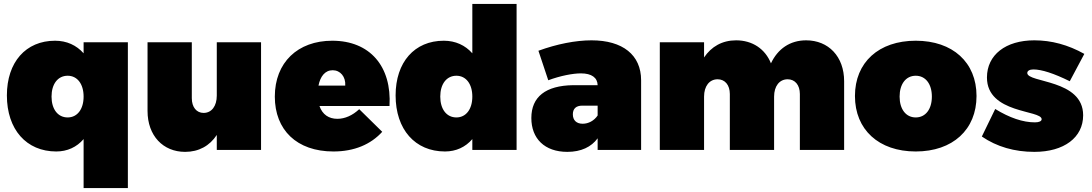

<svg xmlns="http://www.w3.org/2000/svg" viewBox="-20 -762 5551 976"><path d="M405 -547V-491C369 -532 319 -555 260 -555C111 -555 15 -446 15 -277C15 -104 114 8 266 8C322 8 370 -14 405 -55V194H630V-547ZM324 -165C274 -165 242 -207 242 -271C242 -335 274 -377 324 -377C373 -377 405 -335 405 -271C405 -207 373 -165 324 -165Z M1082 -547V-276C1082 -223 1056 -188 1015 -188C979 -188 955 -217 955 -263V-547H730V-198C730 -72 809 10 921 10C991 10 1046 -21 1082 -76V0H1307V-547Z M1669 -555C1493 -555 1377 -444 1377 -271C1377 -102 1488 8 1675 8C1781 8 1865 -28 1923 -92L1806 -207C1772 -175 1733 -158 1695 -158C1651 -158 1619 -180 1604 -223H1960C1972 -425 1860 -555 1669 -555ZM1735 -327H1599C1608 -373 1632 -405 1671 -405C1710 -405 1738 -372 1735 -327Z M2381 -742V-491C2345 -532 2295 -555 2236 -555C2087 -555 1991 -446 1991 -277C1991 -104 2090 8 2242 8C2298 8 2346 -14 2381 -55V0H2606V-742ZM2300 -165C2250 -165 2218 -207 2218 -271C2218 -335 2250 -377 2300 -377C2349 -377 2381 -335 2381 -271C2381 -207 2349 -165 2300 -165Z M2987 -557C2906 -557 2810 -538 2717 -504L2767 -354C2829 -377 2892 -389 2933 -389C2988 -389 3017 -367 3018 -329H2893C2754 -327 2681 -270 2681 -162C2681 -58 2748 10 2864 10C2934 10 2986 -15 3018 -59V0H3239V-354C3239 -483 3145 -557 2987 -557ZM2942 -133C2910 -133 2892 -151 2892 -181C2892 -210 2909 -225 2940 -225H3018V-175C3000 -148 2971 -133 2942 -133Z M4078 -557C3996 -557 3934 -514 3899 -440C3870 -513 3805 -557 3722 -557C3651 -557 3596 -525 3559 -470V-547H3334V0H3559V-271C3559 -324 3586 -359 3628 -359C3665 -359 3690 -330 3690 -284V0H3915V-271C3915 -324 3942 -359 3984 -359C4021 -359 4046 -330 4046 -284V0H4271V-349C4271 -475 4191 -557 4078 -557Z M4635 -555C4447 -555 4326 -445 4326 -274C4326 -103 4447 8 4635 8C4823 8 4944 -103 4944 -274C4944 -445 4823 -555 4635 -555ZM4635 -377C4685 -377 4717 -335 4717 -271C4717 -207 4685 -165 4635 -165C4585 -165 4553 -207 4553 -271C4553 -335 4585 -377 4635 -377Z M5418 -349 5492 -488C5410 -534 5325 -557 5238 -557C5092 -557 4997 -483 4997 -368C4997 -183 5275 -204 5275 -156C5275 -146 5262 -140 5241 -140C5180 -140 5112 -163 5039 -208L4971 -68C5047 -16 5137 10 5238 10C5389 10 5486 -63 5486 -176C5486 -360 5202 -340 5202 -391C5202 -402 5214 -409 5233 -409C5275 -409 5337 -389 5418 -349Z"/></svg>

Font: Montserrat-Arabic Black
Style: Regular
Weight: 900
Designer: Mohamed Gaber
Foundry: Kief Type Foundry
Version: Version 5.008;PS 005.008;hotconv 1.0.88;makeotf.lib2.5.64775